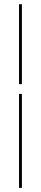

<svg xmlns="http://www.w3.org/2000/svg" viewBox="-20 -712 196 918"><path d="M71 186.3V-262.9H84.7V186.3ZM71 -309.7V-691.9H84.7V-309.7Z"/></svg>

Font: Playfair 144pt
Style: Bold
Weight: 700
Version: Version 2.001;gftools[0.9.30]